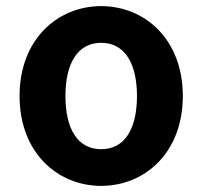

<svg xmlns="http://www.w3.org/2000/svg" viewBox="-20 -594 661 628"><path d="M311 14C453 14 578 -94 578 -280C578 -466 453 -574 311 -574C169 -574 44 -466 44 -280C44 -94 169 14 311 14ZM311 -106C233 -106 194 -174 194 -280C194 -385 233 -454 311 -454C389 -454 428 -385 428 -280C428 -174 389 -106 311 -106Z"/></svg>

Font: Source Han Sans KR
Style: Bold
Weight: 700
Designer: Ryoko NISHIZUKA 西塚涼子 (kana, bopomofo & ideographs); Paul D. Hunt (Latin, Greek & Cyrillic); Sandoll Communications 산돌커뮤니
Foundry: Adobe
Version: Version 2.004;hotconv 1.0.118;makeotfexe 2.5.65603